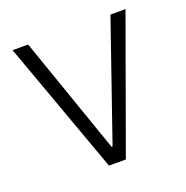

<svg xmlns="http://www.w3.org/2000/svg" viewBox="-99 -604 674 695"><g transform="rotate(-20 238.0 -256.0)"><path d="M21 -512H81L238 -61H242L398 -512H456L271 0H206Z"/></g></svg>

Font: IBM Plex Sans KR Light
Style: Regular
Weight: 300
Designer: Mike Abbink; Paul van der Laan; Pieter van Rosmalen; Wujin Sim; Chorong Kim; Dohee Lee;
Foundry: Sandoll Inc.
Version: Version 1.001